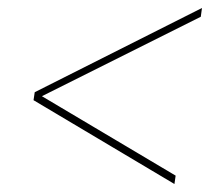

<svg xmlns="http://www.w3.org/2000/svg" viewBox="-20 -530 553 481"><path d="M417 -69 64 -279 67 -299 486 -510 483 -488 85 -289 420 -90Z"/></svg>

Font: Georama Extra Expanded Thin
Style: Italic
Weight: 100
Width: 8
Italic angle: -9°
Designer: Jean-Baptiste Levee
Foundry: Production Type
Version: Version 1.000